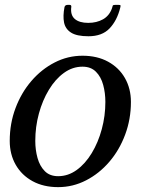

<svg xmlns="http://www.w3.org/2000/svg" viewBox="-20 -759 608 789"><path d="M343.5 -610Q295.5 -610 272 -625Q248.5 -640 243.2 -666.8Q238 -693.5 245 -729.5Q247 -739 258.5 -739H265.5Q274 -739 273 -731Q268.5 -697.5 287.2 -681.2Q306 -665 342.5 -665Q377 -665 403 -679.5Q429 -694 440 -724.5Q442.5 -731.5 443.2 -735.2Q444 -739 453 -739H466.5Q474.5 -739 475.2 -736.8Q476 -734.5 474 -727Q461 -674.5 430.2 -642.2Q399.5 -610 343.5 -610ZM20 -180Q20 -251.5 43.8 -314.8Q67.5 -378 109 -426.2Q150.5 -474.5 204.5 -502.2Q258.5 -530 319 -530Q379.5 -530 424.2 -505.5Q469 -481 493.5 -438Q518 -395 518 -340Q518 -269 494.2 -205.5Q470.5 -142 429 -93.8Q387.5 -45.5 333.5 -17.8Q279.5 10 219 10Q158.5 10 113.8 -14.5Q69 -39 44.5 -82Q20 -125 20 -180ZM125 -180Q125 -143 134.2 -109.8Q143.5 -76.5 164 -55.8Q184.5 -35 219 -35Q260 -35 295.2 -60.5Q330.5 -86 357 -129.8Q383.5 -173.5 398.2 -228Q413 -282.5 413 -340Q413 -377 404 -410.2Q395 -443.5 374.2 -464.2Q353.5 -485 319 -485Q278 -485 242.8 -459.5Q207.5 -434 181 -390.2Q154.5 -346.5 139.8 -292.2Q125 -238 125 -180Z"/></svg>

Font: Besley*
Style: Italic
Weight: 400
Italic angle: -13°
Designer: Owen Earl
Foundry: indestructible type*
Version: Version 2.000; ttfautohint (v1.8.3)